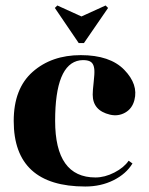

<svg xmlns="http://www.w3.org/2000/svg" viewBox="-20 -671 542 700"><path d="M189 -651 277 -611 365 -651 374 -642 286 -514H267L180 -642ZM30 -230Q30 -348 99 -409Q168 -470 274.5 -470Q381 -470 433 -416.5Q485 -363 470 -306Q462 -275 436.5 -260.5Q411 -246 381 -253Q318 -268 318 -326Q318 -341 321.5 -371.5Q325 -402 324 -416Q323 -430 318 -438Q308 -455 271 -451Q181 -437 181 -230.5Q181 -24 328 -24Q362 -24 397 -42Q432 -60 449 -85L463 -75Q440 -37 394 -14Q348 9 291 9Q30 9 30 -230Z"/></svg>

Font: Rozha One
Style: Regular
Weight: 400
Designer: Tim Donaldson, Indian Type Foundry
Foundry: Indian Type Foundry
Version: Version 1.301;PS 1.0;hotconv 1.0.78;makeotf.lib2.5.61930; tt